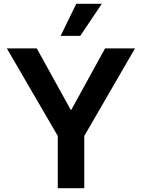

<svg xmlns="http://www.w3.org/2000/svg" viewBox="-20 -984 745 1007"><path d="M351 -408H354L531 -730H688L422 -271V3H283V-271L16 -730H173ZM514 -964 401 -796H298L380 -964Z"/></svg>

Font: Sinter Bold
Style: Regular
Weight: 700
Foundry: Adobe & rsms
Version: Version 1.000